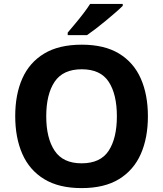

<svg xmlns="http://www.w3.org/2000/svg" viewBox="-20 -954 836 984"><path d="M738 -358Q738 -247 701.5 -164.5Q665 -82 590 -36Q515 10 398 10Q282 10 206.5 -36Q131 -82 94.5 -165Q58 -248 58 -359Q58 -470 94.5 -552Q131 -634 206.5 -679.5Q282 -725 399 -725Q515 -725 590 -679.5Q665 -634 701.5 -551.5Q738 -469 738 -358ZM217 -358Q217 -246 260 -181.5Q303 -117 398 -117Q495 -117 537 -181.5Q579 -246 579 -358Q579 -471 537 -535Q495 -599 399 -599Q303 -599 260 -535Q217 -471 217 -358ZM609 -924Q595 -910 572 -890Q549 -870 522.5 -848Q496 -826 470.5 -806.5Q445 -787 426 -774H327V-787Q343 -806 364.5 -831.5Q386 -857 407 -884.5Q428 -912 442 -934H609Z"/></svg>

Font: Noto Sans Tamil
Style: Bold
Weight: 700
Designer: Jelle Bosma - Monotype Design Team
Foundry: Monotype Imaging Inc.
Version: Version 2.004; ttfautohint (v1.8.4.7-5d5b)